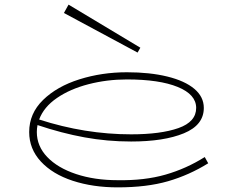

<svg xmlns="http://www.w3.org/2000/svg" viewBox="-20 -796 1031 829"><path d="M879 -91Q797 -40 705.5 -13.5Q614 13 488 13Q381 13 294 -15.5Q207 -44 156.5 -98.5Q106 -153 106 -226Q106 -306 166 -364.5Q226 -423 323 -453.5Q420 -484 528 -484Q627 -484 702.5 -465.5Q778 -447 819 -412.5Q860 -378 860 -330Q860 -256 774 -220.5Q688 -185 546 -185Q443 -185 344.5 -203Q246 -221 142 -256Q139 -241 139 -226Q139 -165 184 -118Q229 -71 308.5 -44.5Q388 -18 488 -18Q604 -16 694.5 -42Q785 -68 864 -118ZM149 -280Q347 -216 546 -216Q674 -216 750.5 -243Q827 -270 827 -330Q827 -388 747.5 -420.5Q668 -453 528 -453Q442 -453 362.5 -432.5Q283 -412 226 -373Q169 -334 149 -280ZM276 -776 256 -740 574 -569 586 -590Z"/></svg>

Font: BioRhyme Expanded ExtraLight
Style: Regular
Weight: 275
Width: 7
Designer: Aoife Mooney
Foundry: Aoife Mooney Type
Version: Version 1.001